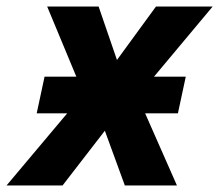

<svg xmlns="http://www.w3.org/2000/svg" viewBox="-69 -566 669 586"><path d="M-49 0H122L251 -167L312 0H471L374 -220H474L498 -332H401L580 -546H407L288 -383L232 -546H75L164 -332H67L43 -220H136Z"/></svg>

Font: Noto Sans
Style: Bold Italic
Weight: 700
Italic angle: -12°
Designer: Monotype Design Team
Foundry: Monotype Imaging Inc.
Version: Version 2.013